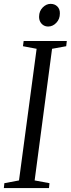

<svg xmlns="http://www.w3.org/2000/svg" viewBox="-24 -950 358 970"><path d="M-4.5 0 -2 -24.5 72 -38.5 161 -703.5 92 -716.5 95.5 -743H313.5L310.5 -716.5L239 -703.5L151 -38.5L226 -24.5L223.5 0ZM219.5 -816Q206 -816 195.5 -822.5Q185 -829 179 -840.5Q173 -852 173.5 -867Q174 -894.5 192 -912.5Q210 -930.5 231.5 -930.5Q252.5 -930.5 265.8 -917.2Q279 -904 278.5 -882Q278.5 -853.5 260.5 -834.8Q242.5 -816 219.5 -816Z"/></svg>

Font: Merriweather 96pt Light
Style: Italic
Weight: 300
Italic angle: -7.8°
Version: Version 2.101